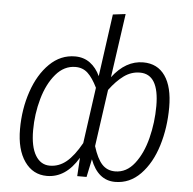

<svg xmlns="http://www.w3.org/2000/svg" viewBox="-53 -796 866 861"><g transform="rotate(5 380.0 -366.0)"><path d="M709 -343Q709 -251 684 -170Q659 -89 610.5 -39Q562 11 496 11Q419 11 384 -81L367 0H325L330 -83Q274 11 189 11Q126 11 88.5 -42.5Q51 -96 51 -188Q51 -278 78 -357.5Q105 -437 154.5 -485.5Q204 -534 269 -534Q308 -534 336.5 -513Q365 -492 382 -455L421 -736L478 -743L437 -455Q497 -534 576 -534Q640 -534 674.5 -484.5Q709 -435 709 -343ZM374 -402Q353 -445 330.5 -466Q308 -487 275 -487Q224 -487 186.5 -443Q149 -399 129.5 -330Q110 -261 110 -188Q110 -114 133.5 -75Q157 -36 198 -36Q239 -36 272.5 -63.5Q306 -91 339 -150ZM651 -344Q651 -487 565 -487Q526 -487 493 -463Q460 -439 429 -397L393 -141Q410 -86 433 -61Q456 -36 492 -36Q543 -36 579 -82Q615 -128 633 -199Q651 -270 651 -344Z"/></g></svg>

Font: Fira Sans Condensed Light
Style: Italic
Weight: 300
Width: 3
Italic angle: -8°
Designer: Carrois Corporate & Edenspiekermann AG
Foundry: Carrois Corporate GbR & Edenspiekermann AG
Version: Version 4.203